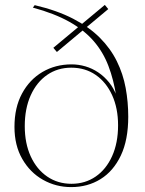

<svg xmlns="http://www.w3.org/2000/svg" viewBox="-20 -753 592 783"><path d="M270.5 10Q208 10 155.2 -19.8Q102.5 -49.5 70.8 -104.8Q39 -160 39 -235.5Q39 -314.5 69.8 -371.5Q100.5 -428.5 153.2 -459.5Q206 -490.5 272 -490.5Q300 -490.5 327.8 -482.5Q355.5 -474.5 380.2 -458Q405 -441.5 425 -416.8Q445 -392 457 -358.5L454.5 -357Q444 -427 422.2 -484Q400.5 -541 362 -585.5Q323.5 -630 263 -664Q202.5 -698 114 -722L121.5 -732Q213 -710.5 278.5 -676.5Q344 -642.5 387.5 -598.8Q431 -555 456.5 -503.2Q482 -451.5 492.5 -394.2Q503 -337 503 -277Q503 -182.5 472.8 -118.8Q442.5 -55 390 -22.5Q337.5 10 270.5 10ZM271.5 -3.5Q327.5 -3.5 370.2 -33Q413 -62.5 437.2 -116.2Q461.5 -170 461.5 -242Q461.5 -312 437.2 -365Q413 -418 370.2 -447.5Q327.5 -477 270.5 -477Q215 -477 172.2 -447.5Q129.5 -418 105.2 -364.2Q81 -310.5 81 -238.5Q81 -168.5 105.2 -115.5Q129.5 -62.5 172.5 -33Q215.5 -3.5 271.5 -3.5ZM212 -541 197.5 -558 407.5 -733 421.5 -716Z"/></svg>

Font: Newsreader 60pt ExtraLight
Style: Regular
Weight: 250
Designer: Hugues Gentile
Foundry: Production Type
Version: Version 1.003